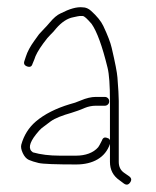

<svg xmlns="http://www.w3.org/2000/svg" viewBox="-20 -498 425 523"><path d="M277.5 -222C277.5 -225.3 276.4 -228.2 274 -230.5C271.7 -232.8 268.9 -234 265.5 -234H240.5C229.3 -234 214.7 -230.8 199.8 -224.3C189.5 -219.8 179.4 -216.4 169.5 -214C133.3 -203 101.3 -187.4 77.5 -167C58.3 -150.5 45.1 -129.5 38 -104C36.4 -98 37.7 -90.3 42 -81C46.4 -71.7 51.9 -65.5 58.5 -62.5C65.2 -59.5 74.1 -56.7 85.3 -54C96.5 -51.3 133.9 -50 187.5 -50C233.1 -50 267.1 -68.7 279.5 -106V-57C279.5 -35.6 288.2 -18.9 305.5 -7L317.5 2C324.2 6.7 329.9 5.7 334.5 -1C339.2 -7.7 338.2 -13.3 331.5 -18L318.5 -27C308.5 -33.7 303.5 -43.7 303.5 -57V-223C303.5 -235.7 302.3 -257 299.9 -287C298.9 -300.4 293.7 -327.2 284.3 -367.4C280.9 -382.4 273.2 -402.3 261.4 -427.3C255.3 -440.2 244.2 -453.9 228 -468.5C221 -474.8 213.5 -478 205.5 -478C189.1 -479.8 169.8 -474.2 144.4 -461.2C135.6 -457.3 125.8 -448.9 115 -436C110 -430 105 -424.5 100 -419.5C95 -414.5 90.5 -409.7 86.5 -405C83.2 -400.3 78.9 -394.3 73.5 -387C62.3 -371.5 54.6 -357.1 50.5 -344L46.5 -332C43.9 -324.7 46.4 -319.7 54 -317C61.7 -314.3 66.5 -316.7 68.5 -324L73.5 -336C76.6 -347.2 84.7 -361.8 97.8 -379.7C105.9 -390.9 112.7 -399 118 -404C123 -408.7 127.9 -414 132.5 -420C147.9 -437.9 163.9 -448.2 179.6 -451C183.4 -451.7 187.2 -452.5 191.2 -453.5C195.2 -454.5 199.8 -454.8 204.9 -454.5C210 -454.2 217.2 -447 229.5 -433C244.1 -412.2 258.6 -372.4 273 -313.5C277.4 -295.8 279.5 -265.7 279.5 -223V-116C278.2 -119.3 275.9 -121.3 272.5 -122C265.2 -125.3 260.2 -123 257.5 -115C252.5 -104.9 249.1 -98.9 247.5 -97C234.4 -81.7 212.6 -74 187.5 -74H142.6C114.9 -74 90.6 -77 69.6 -83C56.3 -91.8 59.2 -108.1 78.1 -132C84.4 -140 89.6 -145.7 93.6 -149C97.6 -152.3 105.7 -158.4 117.9 -167.3C130.1 -176.2 150.6 -183.9 174 -190.5C179.5 -192.2 185.5 -194.2 192 -196.5C198.5 -198.8 204.8 -201.3 210.8 -204C220.5 -208 231.2 -210 240.5 -210H265.5C268.9 -210 271.7 -211.2 274 -213.5C276.4 -215.8 277.5 -218.7 277.5 -222Z"/></svg>

Font: Proton
Style: SeBdCnd
Weight: 500
Version: Version 1.017